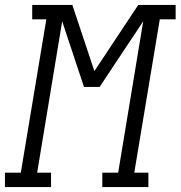

<svg xmlns="http://www.w3.org/2000/svg" viewBox="-60 -755 729 775"><path d="M-40 0V-58H24L127 -677H70V-735H232L321 -468L498 -735H649V-677H585L482 -58H539V0H353V-58H417L518 -669L342 -404H279L191 -669L90 -58H146V0Z"/></svg>

Font: Iosevka Slab LtExObl
Style: Regular
Weight: 300
Width: 7
Italic angle: -9°
Monospace: yes
Designer: Belleve Invis
Foundry: Belleve Invis
Version: Version 11.1.0; ttfautohint (v1.8.3)